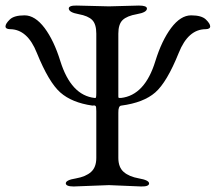

<svg xmlns="http://www.w3.org/2000/svg" viewBox="-20 -673 785 698"><path d="M410.2 -550.8V-321.8Q410.2 -316.9 413.1 -316.9H419.9Q506.8 -326.7 544.9 -451.2Q567.9 -525.4 602.1 -571.3Q636.7 -617.2 674.8 -617.2Q712.9 -617.2 728.5 -602.1Q744.1 -586.9 744.1 -577.1Q744.1 -567.4 728 -566.9Q664.1 -566.9 629.9 -481Q586.9 -374 544.4 -336.9Q502 -299.8 420.9 -289.1Q409.7 -288.1 410.2 -263.2V-99.1Q410.2 -64.9 429.7 -47.9Q449.2 -30.8 485.4 -24.4Q521.5 -18.1 522 -6.3Q522 5.4 493.2 4.9L376 0L248 4.9Q219.2 4.9 219.2 -6.8Q219.7 -18.6 255.9 -24.4Q292 -30.8 311 -47.9Q330.1 -64.9 330.1 -99.1V-269Q330.1 -285.2 327.6 -287.6Q325.2 -290 321.3 -289.6Q317.4 -289.1 315.9 -289.1Q241.2 -299.8 199.2 -336.9Q157.2 -374 113.8 -481Q79.6 -566.9 16.1 -566.9Q0 -567.4 0 -577.1Q0 -586.9 15.6 -602.1Q31.2 -617.2 69.3 -617.2Q107.4 -617.2 142.1 -571.3Q176.3 -525.4 199.2 -451.2Q238.3 -326.2 324.2 -316.9Q328.1 -315.9 329.1 -319.8Q330.1 -323.7 330.1 -335.9V-550.8Q330.1 -585 315.4 -600.1Q300.8 -615.2 265.6 -621.6Q230.5 -627.9 230 -642.1Q230 -653.3 258.8 -652.8L376 -649.9L484.9 -652.8Q513.7 -652.8 514.2 -642.1Q514.2 -627.9 478 -621.6Q441.4 -615.2 425.8 -600.1Q410.2 -585 410.2 -550.8Z"/></svg>

Font: EBGaramond
Style: Regular
Weight: 400
Version: Version 000.012g